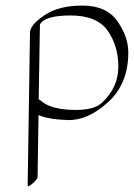

<svg xmlns="http://www.w3.org/2000/svg" viewBox="-20 -396 475 681"><path d="M117.2 -43Q119.6 -43.5 125.5 -38.1Q158.2 -9.3 234.4 -6.3Q310.5 -3.4 340.8 -30.8Q399.4 -84.5 399.7 -158.7Q399.9 -232.9 362.1 -286.9Q324.2 -340.8 231.7 -341.1Q139.2 -341.3 121.6 -309.6ZM116.7 12.2 113.3 231Q113.3 239.3 95.7 254.6Q78.1 270 78.1 261.7L86.4 -280.8Q86.9 -307.6 137.7 -342Q188.5 -376.5 273.2 -376.2Q357.9 -376 396.5 -320.8Q435.1 -265.6 435.1 -209.5Q435.1 -98.6 362.8 -33.2Q290.5 32.2 220.2 29.8Q149.9 27.3 116.7 12.2Z"/></svg>

Font: ML-NILA06
Style: Regular
Weight: 400
Designer: CLT@C-DIT
Version: Version ML-NILA06 1.0